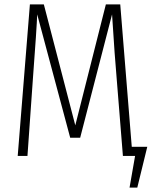

<svg xmlns="http://www.w3.org/2000/svg" viewBox="-20 -704 685 867"><path d="M645 -41 600 143H565L590 0H535L508 -335Q498 -447 486 -639L342 -82H297L148 -639Q146 -580 128 -340L104 0H60L115 -684H178L320 -138L458 -684H523L575 -41Z"/></svg>

Font: Fira Sans Extra Condensed ExtraLight
Style: Regular
Weight: 275
Width: 1
Designer: Carrois Corporate & Edenspiekermann AG
Foundry: Carrois Corporate GbR & Edenspiekermann AG
Version: Version 4.203